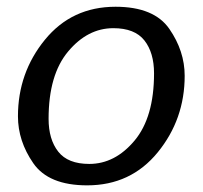

<svg xmlns="http://www.w3.org/2000/svg" viewBox="-20 -541 601 569"><path d="M33.2 -196.3Q33.2 -325.2 113 -423.1Q192.9 -521 322.3 -521Q436.5 -521 481.9 -455.3Q527.3 -389.6 527.3 -316.4Q527.3 -187.5 447.5 -89.6Q367.7 8.3 238.3 8.3Q124 8.3 78.6 -57.4Q33.2 -123 33.2 -196.3ZM124 -189Q124 -127.9 152.6 -91.6Q181.2 -55.2 244.6 -55.2Q320.8 -55.2 378.7 -124.3Q436.5 -193.4 436.5 -323.7Q436.5 -384.8 408 -421.1Q379.4 -457.5 315.9 -457.5Q239.7 -457.5 181.9 -388.4Q124 -319.3 124 -189Z"/></svg>

Font: Istok Web
Style: Italic
Weight: 400
Italic angle: -13°
Designer: Andrey V. Panov
Foundry: Andrey V. Panov
Version: Version 1.0.2g